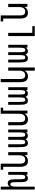

<svg xmlns="http://www.w3.org/2000/svg" viewBox="2205 -3005 1008 5458"><g transform="rotate(-90 2709.0 -276.0)"><path d="M50.8 -759.8H132.3V-500Q166.5 -560.1 230.5 -560.1Q293.9 -560.1 320.3 -506.8Q333 -480.5 337.4 -443.1Q341.8 -405.8 341.8 -356.9V-233.9Q341.8 -161.1 345.9 -131.6Q350.1 -102.1 356 -89.4Q369.1 -62 405.8 -62Q426.8 -62 437.7 -70.3Q448.7 -78.6 454.6 -91.8Q462.9 -109.9 466.1 -144.5Q469.2 -179.2 469.2 -233.9V-546.9H550.8V0H469.2V-46.9Q435.1 13.2 371.1 13.2Q308.1 13.2 281.7 -40Q269 -66.4 264.4 -103.8Q259.8 -141.1 259.8 -189.9V-313Q259.8 -385.3 255.6 -415Q251.5 -444.8 245.6 -457.5Q232.4 -484.9 195.8 -484.9Q174.8 -484.9 163.8 -476.6Q152.8 -468.3 147 -455.1Q138.7 -437 135.5 -402.3Q132.3 -367.7 132.3 -313V208H50.8Z M860.8 14.2Q776.4 14.2 736.1 -40.5Q695.8 -95.2 695.8 -207V-689.9H613.8V-759.8H785.6V-207Q785.6 -133.3 811.8 -98.6Q837.9 -64 892.6 -64Q957 -64 990.2 -108.2Q1023.4 -152.3 1023.4 -236.8V-546.9H1113.8V0H1032.2L1023.4 -82Q975.1 14.2 860.8 14.2Z M1372.1 13.2Q1341.8 13.2 1319.3 2.4Q1296.9 -8.3 1281.7 -37.1Q1267.6 -63.5 1261 -108.6Q1254.4 -153.8 1254.4 -230V-546.9H1336.4V-233.9Q1336.4 -175.8 1339.4 -140.1Q1342.3 -104 1351.8 -83Q1361.3 -62 1396.5 -62Q1418.5 -62 1430.4 -69.8Q1442.4 -77.6 1449.2 -91.8Q1457 -107.4 1460.7 -140.6Q1464.4 -173.8 1464.4 -233.9V-546.9H1546.4V-233.9Q1546.4 -161.1 1550.5 -131.6Q1554.7 -102.1 1560.5 -89.4Q1573.7 -62 1610.4 -62Q1631.3 -62 1642.3 -70.3Q1653.3 -78.6 1659.2 -91.8Q1667.5 -109.9 1670.7 -144.5Q1673.8 -179.2 1673.8 -233.9V-546.9H1755.4V0H1673.8V-46.9Q1640.6 13.2 1577.1 13.2Q1543.9 13.2 1518.3 -3.2Q1492.7 -19.5 1478.5 -55.7Q1461.4 -20.5 1436.8 -3.7Q1412.1 13.2 1372.1 13.2Z M2041.5 14.2Q1957 14.2 1916.7 -40.5Q1876.5 -95.2 1876.5 -207V-546.9H1966.3V-207Q1966.3 -133.3 1992.4 -98.6Q2018.6 -64 2073.2 -64Q2137.7 -64 2170.9 -108.2Q2204.1 -152.3 2204.1 -236.8V-759.8H2376.5V-689.9H2294.4V0H2212.9L2204.1 -82Q2155.8 14.2 2041.5 14.2Z M2576.2 13.2Q2545.9 13.2 2523.4 2.4Q2501 -8.3 2485.8 -37.1Q2471.7 -63.5 2465.1 -108.6Q2458.5 -153.8 2458.5 -230V-546.9H2540.5V-233.9Q2540.5 -175.8 2543.5 -140.1Q2546.4 -104 2555.9 -83Q2565.4 -62 2600.6 -62Q2622.6 -62 2634.5 -69.8Q2646.5 -77.6 2653.3 -91.8Q2661.1 -107.4 2664.8 -140.6Q2668.5 -173.8 2668.5 -233.9V-546.9H2750.5V-233.9Q2750.5 -161.1 2754.6 -131.6Q2758.8 -102.1 2764.6 -89.4Q2777.8 -62 2814.5 -62Q2835.4 -62 2846.4 -70.3Q2857.4 -78.6 2863.3 -91.8Q2871.6 -109.9 2874.8 -144.5Q2877.9 -179.2 2877.9 -233.9V-546.9H2959.5V0H2877.9V-46.9Q2844.7 13.2 2781.2 13.2Q2748 13.2 2722.4 -3.2Q2696.8 -19.5 2682.6 -55.7Q2665.5 -20.5 2640.9 -3.7Q2616.2 13.2 2576.2 13.2Z M3429.7 -82Q3381.3 14.2 3267.1 14.2Q3182.6 14.2 3142.3 -40.5Q3102.1 -95.2 3102.1 -207V-759.8H3191.9V-207Q3191.9 -133.3 3218 -98.6Q3244.1 -64 3298.8 -64Q3363.3 -64 3396.5 -108.2Q3429.7 -152.3 3429.7 -236.8V-546.9H3520V208H3429.7Z M3780.3 13.2Q3750 13.2 3727.5 2.4Q3705.1 -8.3 3689.9 -37.1Q3675.8 -63.5 3669.2 -108.6Q3662.6 -153.8 3662.6 -230V-546.9H3744.6V-233.9Q3744.6 -175.8 3747.6 -140.1Q3750.5 -104 3760 -83Q3769.5 -62 3804.7 -62Q3826.7 -62 3838.6 -69.8Q3850.6 -77.6 3857.4 -91.8Q3865.2 -107.4 3868.9 -140.6Q3872.6 -173.8 3872.6 -233.9V-546.9H3954.6V-233.9Q3954.6 -161.1 3958.7 -131.6Q3962.9 -102.1 3968.8 -89.4Q3981.9 -62 4018.6 -62Q4039.6 -62 4050.5 -70.3Q4061.5 -78.6 4067.4 -91.8Q4075.7 -109.9 4078.9 -144.5Q4082 -179.2 4082 -233.9V-546.9H4163.6V0H4082V-46.9Q4048.8 13.2 3985.4 13.2Q3952.1 13.2 3926.5 -3.2Q3900.9 -19.5 3886.7 -55.7Q3869.6 -20.5 3845 -3.7Q3820.3 13.2 3780.3 13.2Z M4413.1 -546.9H4502.9V138.2H4695.8V208H4413.1Z M5075.2 14.2Q4990.7 14.2 4950.4 -40.5Q4910.2 -95.2 4910.2 -207V-689.9H4828.1V-759.8H5000V-207Q5000 -133.3 5026.1 -98.6Q5052.2 -64 5106.9 -64Q5171.4 -64 5204.6 -108.2Q5237.8 -152.3 5237.8 -236.8V-546.9H5328.1V0H5246.6L5237.8 -82Q5189.5 14.2 5075.2 14.2Z"/></g></svg>

Font: Vazir Code Hack
Style: Code-Hack
Weight: 400
Foundry: DejaVu fonts team - Redesigned by Saber Rastikerdar
Version: Version 1.1.2